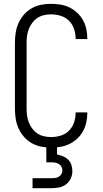

<svg xmlns="http://www.w3.org/2000/svg" viewBox="-20 -763 540 1003"><path d="M247 8Q221 8 195 3Q169 -2 146 -15Q123 -28 105.5 -48Q88 -68 77 -92Q66 -116 62 -142.5Q58 -169 58 -195V-540Q58 -566 62 -592.5Q66 -619 77 -643Q88 -667 105.5 -687Q123 -707 146 -720Q169 -733 195 -738Q221 -743 247 -743Q272 -743 296 -739Q320 -735 342 -724.5Q364 -714 382.5 -697Q401 -680 413 -658.5Q425 -637 430.5 -613Q436 -589 436 -564V-559H375V-563Q375 -588 366.5 -612.5Q358 -637 340 -655Q322 -673 297 -680.5Q272 -688 247 -688Q229 -688 210.5 -684Q192 -680 176.5 -670Q161 -660 149.5 -645Q138 -630 131 -612.5Q124 -595 121.5 -577Q119 -559 119 -540V-195Q119 -176 121.5 -158Q124 -140 131 -122.5Q138 -105 149.5 -90Q161 -75 176.5 -65Q192 -55 210.5 -51Q229 -47 247 -47Q272 -47 297 -54.5Q322 -62 340 -80Q358 -98 366.5 -122.5Q375 -147 375 -172V-176H436V-171Q436 -146 430.5 -122Q425 -98 413 -76.5Q401 -55 382.5 -38Q364 -21 342 -10.5Q320 0 296 4Q272 8 247 8ZM150 220V168H250Q260 168 269.5 166.5Q279 165 287.5 160Q296 155 301 146Q306 137 306 127Q306 117 301 108Q296 99 288 94Q280 89 270 87Q260 85 250 85H222V-47H278V44Q294 47 309.5 53.5Q325 60 336.5 71.5Q348 83 353 99Q358 115 358 131Q358 151 349.5 169.5Q341 188 325 200Q309 212 289.5 216Q270 220 250 220Z"/></svg>

Font: Iosevka Fixed Light
Style: Regular
Weight: 300
Monospace: yes
Designer: Belleve Invis
Foundry: Belleve Invis
Version: Version 32.3.0